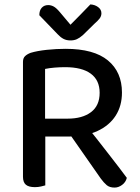

<svg xmlns="http://www.w3.org/2000/svg" viewBox="-20 -841 633 869"><path d="M184 -304H286Q353 -304 392 -333.5Q431 -363 431 -421Q431 -478 391 -507.5Q351 -537 275 -537Q251 -537 227 -535Q203 -533 184 -529ZM289 -223H84V-561Q84 -578 93.5 -587Q103 -596 119 -602Q149 -611 192 -615.5Q235 -620 277 -620Q405 -620 468.5 -567.5Q532 -515 532 -422Q532 -362 503.5 -317.5Q475 -273 421 -248Q367 -223 289 -223ZM283 -252 363 -282Q390 -248 418.5 -212Q447 -176 473.5 -141.5Q500 -107 521 -80Q542 -53 554 -36Q549 -16 532.5 -4Q516 8 499 8Q476 8 463 -3Q450 -14 436 -33ZM84 -254H185V-2Q178 0 165.5 3Q153 6 138 6Q110 6 97 -5Q84 -16 84 -41ZM299 -729Q318 -748 341 -771.5Q364 -795 389 -821Q409 -820 424 -809Q439 -798 439 -781Q439 -768 431 -757.5Q423 -747 408 -734L355 -682Q340 -669 327.5 -663.5Q315 -658 299 -658Q281 -658 267.5 -665Q254 -672 241 -686L158 -772Q158 -794 169 -806Q180 -818 198 -818Q211 -818 223 -811.5Q235 -805 251 -786Z"/></svg>

Font: Baloo Tamma 2 Medium
Style: Regular
Weight: 500
Designer: Divya Kowshik, Shuchita Grover and Ek Type
Foundry: Ek Type
Version: Version 1.700